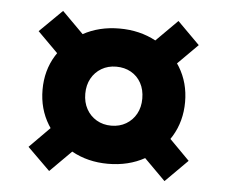

<svg xmlns="http://www.w3.org/2000/svg" viewBox="-42 -640 683 577"><g transform="rotate(5 300.0 -351.5)"><path d="M300 -147Q239 -147 190.5 -174Q142 -201 113.5 -247.5Q85 -294 85 -352Q85 -410 113 -455.5Q141 -501 189.5 -528Q238 -555 300 -555Q361 -555 410 -528.5Q459 -502 487 -456Q515 -410 515 -352Q515 -294 487 -247.5Q459 -201 410.5 -174Q362 -147 300 -147ZM126 -110 58 -177 157 -277 225 -209ZM300 -262Q325 -262 344.5 -273.5Q364 -285 375 -305Q386 -325 386 -351Q386 -378 375 -398Q364 -418 344.5 -429Q325 -440 300 -440Q275 -440 255.5 -428.5Q236 -417 225 -397Q214 -377 214 -351Q214 -325 225 -305Q236 -285 255.5 -273.5Q275 -262 300 -262ZM474 -110 375 -209 442 -277 541 -177ZM157 -427 58 -526 126 -593 225 -494ZM442 -427 375 -494 474 -593 541 -526Z"/></g></svg>

Font: Outfit Thin SemiBold
Style: Regular
Weight: 600
Version: Version 1.100;gftools[0.9.27]